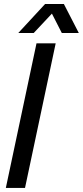

<svg xmlns="http://www.w3.org/2000/svg" viewBox="-20 -928 409 948"><path d="M254.9 -713.9 103.5 0H8.8L160.2 -713.9ZM295.4 -908.2 369.1 -765.1H285.2L236.3 -860.8L146.5 -765.1H70.3L202.6 -908.2Z"/></svg>

Font: XB Khoramshahr
Style: Italic
Weight: 400
Italic angle: -12°
Designer: Behnam
Foundry: Irmug
Version: Version 8.005 2009